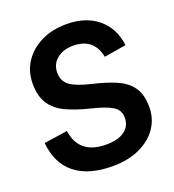

<svg xmlns="http://www.w3.org/2000/svg" viewBox="-133 -824 851 937"><g transform="rotate(-20 293.0 -355.5)"><path d="M294 9Q169 9 99 -47Q29 -103 19 -211L141 -229Q159 -101 300 -101Q361 -101 395 -125.5Q429 -150 429 -194Q429 -234 395 -254.5Q361 -275 286 -293Q216 -310 166 -333.5Q116 -357 89.5 -397Q63 -437 63 -503Q63 -566 95.5 -615Q128 -664 185 -692Q242 -720 317 -720Q416 -720 479 -668Q542 -616 553 -525L439 -506Q418 -610 311 -610Q259 -610 226.5 -583Q194 -556 194 -512Q194 -468 226 -444.5Q258 -421 335 -403Q404 -387 454 -365.5Q504 -344 531.5 -306Q559 -268 559 -202Q559 -140 525.5 -92.5Q492 -45 432.5 -18Q373 9 294 9Z"/></g></svg>

Font: Livvic SemiBold
Style: Regular
Weight: 600
Designer: Jacques Le Bailly, Baron von Fonthausen
Version: Version 1.001; ttfautohint (v1.8.2)